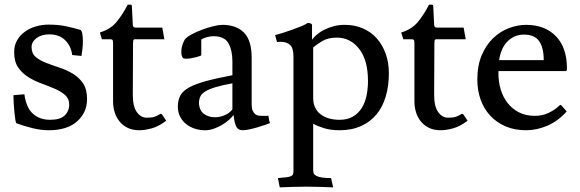

<svg xmlns="http://www.w3.org/2000/svg" viewBox="-20 -549 2497 827"><path d="M85 -143Q93 -85 122 -59Q151 -33 196 -33Q239 -33 258.5 -51.5Q278 -70 278 -99Q278 -124 260.5 -139.5Q243 -155 216.5 -166.5Q190 -178 159.5 -189Q129 -200 102.5 -216.5Q76 -233 58.5 -258Q41 -283 41 -324Q41 -354 54 -376Q67 -398 88 -413Q109 -428 135.5 -435.5Q162 -443 189 -443Q232 -443 266.5 -435.5Q301 -428 327 -420Q332 -417 334.5 -403.5Q337 -390 337 -373Q337 -355 335 -337Q333 -319 331 -308L291 -312Q286 -351 260.5 -376Q235 -401 192 -401Q159 -401 137.5 -385Q116 -369 116 -346Q116 -319 133.5 -304Q151 -289 178 -278.5Q205 -268 235.5 -258Q266 -248 293 -232Q320 -216 337.5 -190.5Q355 -165 355 -122Q355 -65 312.5 -26.5Q270 12 189 12Q157 12 120 3Q83 -6 51 -18Q48 -20 46 -34Q44 -48 42 -67Q40 -86 39 -104.5Q38 -123 38 -134V-139Z M552 -141Q552 -90 569.5 -66Q587 -42 612 -42Q634 -42 645.5 -46Q657 -50 670 -58Q674 -60 678 -56L696 -29Q663 -4 633 4Q603 12 580 12Q550 12 528.5 1Q507 -10 493.5 -27.5Q480 -45 473.5 -67Q467 -89 467 -111V-362Q467 -370 465.5 -375Q464 -380 454 -380H419L410 -409Q456 -423 482 -454.5Q508 -486 530 -529H541Q548 -529 548 -523L552 -443Q552 -438 554.5 -434Q557 -430 565 -430H679L688 -380H563Q555 -380 554 -375Q553 -370 553 -362Z M981 -190Q936 -182 908 -173.5Q880 -165 864 -155Q848 -145 842.5 -132.5Q837 -120 837 -104Q839 -72 859 -58Q879 -44 905 -44Q927 -44 947.5 -52.5Q968 -61 981 -78ZM1129 -50Q1134 -50 1136 -51L1138 -39Q1139 -28 1143 -19Q1139 -17 1124.5 -12Q1110 -7 1092 -1.5Q1074 4 1055.5 8Q1037 12 1026 12Q1006 12 998 -3Q990 -18 986 -54Q978 -43 965.5 -32Q953 -21 937 -11.5Q921 -2 903.5 4.5Q886 11 868 12H863Q841 12 820 5.5Q799 -1 782.5 -14Q766 -27 756 -46Q746 -65 746 -90Q746 -117 756.5 -137Q767 -157 794 -172Q821 -187 866.5 -199.5Q912 -212 981 -225V-285Q981 -332 964 -362.5Q947 -393 900 -393Q888 -393 873.5 -389.5Q859 -386 847 -379V-311Q847 -310 840.5 -307.5Q834 -305 824 -302.5Q814 -300 802.5 -298Q791 -296 782 -296Q777 -296 769 -298Q761 -306 761 -325Q761 -342 766.5 -358Q772 -374 777 -380Q785 -390 805.5 -401Q826 -412 850 -421Q874 -430 898.5 -436Q923 -442 938 -442Q998 -442 1031 -408.5Q1064 -375 1064 -300V-100Q1064 -82 1068.5 -72Q1073 -62 1079.5 -57Q1086 -52 1093.5 -51Q1101 -50 1108 -50Z M1329 -127Q1329 -82 1360 -57.5Q1391 -33 1443 -33Q1477 -33 1500.5 -47Q1524 -61 1538.5 -84.5Q1553 -108 1559 -138Q1565 -168 1565 -200Q1565 -290 1527 -338.5Q1489 -387 1431 -387Q1394 -387 1370 -373Q1346 -359 1329 -345ZM1244 -305Q1244 -342 1229.5 -355.5Q1215 -369 1188 -369Q1184 -369 1180.5 -368.5Q1177 -368 1173 -368L1165 -398Q1178 -401 1198.5 -407.5Q1219 -414 1240 -421.5Q1261 -429 1279 -436.5Q1297 -444 1305 -450Q1322 -450 1324 -442V-378Q1332 -389 1345.5 -400.5Q1359 -412 1377 -421Q1395 -430 1417 -436Q1439 -442 1465 -442Q1508 -442 1543.5 -426.5Q1579 -411 1603.5 -383Q1628 -355 1641.5 -317Q1655 -279 1655 -234Q1655 -179 1641.5 -133.5Q1628 -88 1601.5 -56Q1575 -24 1535 -6Q1495 12 1443 12Q1405 12 1377 3.5Q1349 -5 1329 -16V184Q1329 192 1331.5 198Q1334 204 1342.5 208.5Q1351 213 1366 215.5Q1381 218 1406 218L1415 258Q1386 257 1357 256Q1328 255 1299 255Q1271 255 1242.5 256Q1214 257 1185 258L1177 218Q1201 216 1214 214.5Q1227 213 1234 209.5Q1241 206 1242.5 200.5Q1244 195 1244 184Z M1850 -141Q1850 -90 1867.5 -66Q1885 -42 1910 -42Q1932 -42 1943.5 -46Q1955 -50 1968 -58Q1972 -60 1976 -56L1994 -29Q1961 -4 1931 4Q1901 12 1878 12Q1848 12 1826.5 1Q1805 -10 1791.5 -27.5Q1778 -45 1771.5 -67Q1765 -89 1765 -111V-362Q1765 -370 1763.5 -375Q1762 -380 1752 -380H1717L1708 -409Q1754 -423 1780 -454.5Q1806 -486 1828 -529H1839Q1846 -529 1846 -523L1850 -443Q1850 -438 1852.5 -434Q1855 -430 1863 -430H1977L1986 -380H1861Q1853 -380 1852 -375Q1851 -370 1851 -362Z M2127 -243V-230Q2127 -197 2136.5 -164.5Q2146 -132 2165.5 -106.5Q2185 -81 2214.5 -65.5Q2244 -50 2284 -50Q2317 -50 2344.5 -63.5Q2372 -77 2389 -94Q2392 -97 2394 -97Q2396 -97 2399 -94L2421 -69Q2383 -27 2337.5 -7.5Q2292 12 2246 12Q2196 12 2157 -5Q2118 -22 2091 -51.5Q2064 -81 2050 -120.5Q2036 -160 2036 -206Q2036 -267 2055 -311.5Q2074 -356 2104.5 -385Q2135 -414 2172.5 -428Q2210 -442 2246 -442Q2327 -442 2374.5 -393Q2422 -344 2422 -254Q2422 -243 2417 -243ZM2322 -290Q2322 -344 2302 -372Q2282 -400 2237 -400Q2213 -400 2194.5 -391Q2176 -382 2162.5 -367Q2149 -352 2141 -332Q2133 -312 2130 -290Z"/></svg>

Font: Lusitana
Style: Regular
Weight: 400
Designer: Ana Paula Megda
Foundry: Ana Paula Megda
Version: Version 1.000; ttfautohint (v1.1) -l 8 -r 50 -G 200 -x 14 -D